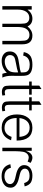

<svg xmlns="http://www.w3.org/2000/svg" viewBox="902 -1527 534 2378"><g transform="rotate(90 1169.0 -338.0)"><path d="M528.8 -100.1H485.8V-326.2Q485.8 -383.3 475.1 -402.8Q456.1 -436 412.1 -436Q360.4 -436 334 -390.1Q314 -356.9 314 -278.8V-100.1H273.9V-330.1Q273.9 -381.8 262.2 -402.8Q243.2 -433.6 202.1 -434.1Q153.3 -434.1 126.2 -396.5Q99.1 -358.9 99.1 -293.9V-100.1H56.2V-463.9H99.1V-412.1Q144 -472.2 210 -472.2Q279.8 -472.2 307.1 -412.1Q356 -472.2 420.9 -472.2Q528.8 -472.2 528.8 -348.1Z M940.9 -100.1H894Q884.3 -126 880.9 -155.8Q821.8 -91.8 731.9 -91.8Q682.1 -91.8 650.9 -117.2Q616.7 -144 617.2 -192.9Q617.2 -259.8 679.2 -287.1Q706.1 -299.3 776.6 -308.6Q847.2 -317.9 877 -329.1Q877 -372.1 874 -384.8Q868.2 -412.6 844.5 -425.8Q820.8 -439 781.7 -439Q686.5 -439 668 -357.9L625 -365.2Q636.2 -425.3 679.2 -451.2Q715.3 -472.2 780.8 -472.2Q887.7 -472.2 910.2 -412.1Q921.4 -382.3 919.9 -317.9L918.9 -214.8Q918 -148.9 940.9 -100.1ZM877 -272V-295.9Q840.8 -281.7 761.7 -268.1Q702.6 -258.3 686 -246.1Q662.1 -228 662.1 -195.8Q662.1 -165 685.1 -147.5Q708 -129.9 740.7 -129.9Q776.9 -129.9 810.1 -146Q848.1 -164.1 862.5 -192.1Q877 -220.2 877 -272Z M1163.6 -100.1Q1135.7 -94.2 1118.7 -94.2Q1072.8 -94.2 1052.7 -121.1Q1040.5 -138.2 1040.5 -188V-432.1H989.7V-463.9H1040.5V-557.1L1083.5 -585V-463.9H1152.8V-432.1H1083.5V-192.9Q1083.5 -160.6 1088.4 -148.9Q1097.2 -129.9 1124.5 -129.9Q1136.7 -129.9 1158.7 -134.8Z M1358.4 -100.1Q1330.6 -94.2 1313.5 -94.2Q1267.6 -94.2 1247.6 -121.1Q1235.4 -138.2 1235.4 -188V-432.1H1184.6V-463.9H1235.4V-557.1L1278.3 -585V-463.9H1347.7V-432.1H1278.3V-192.9Q1278.3 -160.6 1283.2 -148.9Q1292 -129.9 1319.3 -129.9Q1331.5 -129.9 1353.5 -134.8Z M1721.2 -276.9H1441.4Q1442.4 -211.9 1470.2 -171.9Q1502.4 -127 1564.5 -127Q1643.6 -127 1675.3 -214.8L1717.3 -208Q1675.3 -91.8 1561 -91.8Q1480 -91.8 1436 -147.9Q1397 -197.8 1397.5 -282.2Q1397.5 -366.2 1437.5 -417Q1480.5 -472.2 1562.5 -472.2Q1720.2 -471.7 1721.2 -276.9ZM1675.3 -312Q1665.5 -438 1561 -438Q1507.8 -438 1476.1 -399.9Q1448.2 -366.7 1442.4 -312Z M1997.1 -450.2 1981 -413.1Q1947.8 -427.2 1932.1 -426.8Q1903.3 -426.8 1884 -406.5Q1864.7 -386.2 1859.9 -356Q1853 -310.1 1853 -271V-100.1H1810.1V-463.9H1848.1V-390.1Q1875 -472.2 1933.1 -472.2Q1961.9 -472.2 1997.1 -450.2Z M2304.7 -203.1Q2304.7 -147 2259.8 -117.2Q2221.7 -91.3 2162.6 -90.8Q2039.6 -90.8 2013.7 -199.2L2057.6 -206.1Q2070.8 -156.2 2109.9 -137.2Q2131.8 -126 2163.6 -126Q2200.7 -126 2228 -143.1Q2260.3 -162.1 2259.8 -196.8Q2259.8 -231 2218.8 -249Q2199.7 -257.8 2149.9 -268.1Q2024.9 -293.9 2024.9 -370.1Q2024.9 -419.9 2065.9 -448.2Q2102.1 -472.2 2153.8 -472.2Q2210.9 -472.2 2241.7 -452.1Q2275.9 -429.2 2288.6 -376L2247.6 -370.1Q2235.4 -408.2 2215.6 -422.6Q2195.8 -437 2154.8 -437Q2121.6 -437 2097.7 -424.8Q2068.8 -408.7 2068.8 -377.9Q2068.8 -344.7 2108.9 -326.2Q2127.9 -318.4 2178.7 -307.1Q2304.7 -280.3 2304.7 -203.1Z"/></g></svg>

Font: Kikakui Sans Pro
Style: Regular
Weight: 400
Version: 0.2